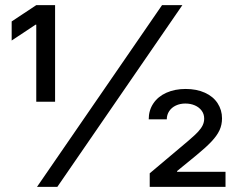

<svg xmlns="http://www.w3.org/2000/svg" viewBox="-20 -727 926 747"><path d="M610.4 -707H689.5L203.1 0H124ZM121.1 -630.9H118.2L25.4 -569.3V-643.6L121.1 -707H194.3V-331.1H121.1ZM562.5 -52.7 710.9 -177.7Q713.9 -179.7 718.8 -184.6Q739.3 -202.1 751 -214.8Q762.7 -227.5 768.6 -239.7Q774.4 -252 774.4 -265.6Q774.4 -283.2 764.6 -296.4Q754.9 -309.6 738.3 -316.9Q721.7 -324.2 701.2 -324.2Q680.7 -324.2 664.1 -316.4Q647.5 -308.6 638.2 -294.4Q628.9 -280.3 628.9 -262.7H558.6Q558.6 -297.9 576.7 -324.7Q594.7 -351.6 627.4 -366.2Q660.2 -380.9 702.1 -380.9Q745.1 -380.9 777.3 -366.2Q809.6 -351.6 826.7 -325.2Q843.8 -298.8 843.8 -266.6Q843.8 -241.2 834 -220.2Q824.2 -199.2 803.2 -176.8Q782.2 -154.3 744.1 -123L668.9 -61.5V-58.6H857.4V0H562.5Z"/></svg>

Font: Pretendard GOV Variable
Style: Regular
Weight: 400
Designer: Base glyphs from Inter by Rasmus Andersson; Hangul glyphs from Noto Sans CJK(Source Han Sans) by Jang Soo-young and Kang
Foundry: Kil Hyung-jin
Version: Version 1.307;Glyphs 3.2 (3192)